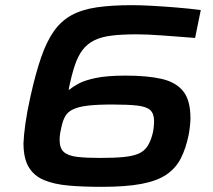

<svg xmlns="http://www.w3.org/2000/svg" viewBox="-20 -716 825 744"><path d="M374 8Q301 8 245 3Q189 -2 150 -18.5Q111 -35 91 -69Q71 -103 71 -161Q72 -191 78.5 -237.5Q85 -284 98 -342Q118 -432 139.5 -494Q161 -556 189 -595.5Q217 -635 257 -657Q297 -679 354.5 -687.5Q412 -696 492 -696Q524 -696 569 -693.5Q614 -691 663.5 -687Q713 -683 758 -677L736 -569Q673 -574 611 -578.5Q549 -583 511 -583Q452 -583 412 -578Q372 -573 345 -559.5Q318 -546 300 -522.5Q282 -499 269.5 -461.5Q257 -424 246 -369H250Q262 -380 285.5 -392.5Q309 -405 352 -414Q395 -423 467 -423Q550 -423 605.5 -410.5Q661 -398 689.5 -363Q718 -328 718 -258Q718 -245 716 -227Q714 -209 711 -193Q700 -140 680.5 -102Q661 -64 625 -39.5Q589 -15 528.5 -3.5Q468 8 374 8ZM368 -104Q423 -104 458.5 -107.5Q494 -111 515.5 -120Q537 -129 549.5 -146.5Q562 -164 570 -193Q574 -206 575.5 -221Q577 -236 577 -247Q577 -276 562 -289.5Q547 -303 511.5 -307Q476 -311 415 -311Q355 -311 319 -306.5Q283 -302 262.5 -292Q242 -282 233 -266Q224 -250 219 -228Q216 -216 213.5 -202Q211 -188 211 -174Q211 -141 228 -126.5Q245 -112 280 -108Q315 -104 368 -104Z"/></svg>

Font: Saira Expanded SemiBold
Style: Italic
Weight: 600
Width: 7
Italic angle: -12°
Designer: Hector Gatti with collaboration of the Omnibus-Type team
Foundry: Omnibus-Type
Version: Version 1.101